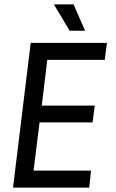

<svg xmlns="http://www.w3.org/2000/svg" viewBox="-20 -849 525 869"><path d="M384 0 392 -77H132L159 -295H399L409 -371H169L194 -578H454L464 -655H119L39 0ZM295 -710H365L313 -829H224Z"/></svg>

Font: Ropa Sans
Style: Italic
Weight: 400
Designer: Botio Nikoltchev
Foundry: Botjo Nikoltchev
Version: Version 1.002